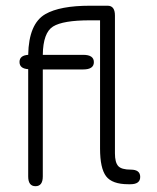

<svg xmlns="http://www.w3.org/2000/svg" viewBox="-20 -641 546 668"><path d="M354.5 -621.1Q379.9 -621.1 379.9 -586.9V-107.4Q379.9 -76.2 391.1 -63.5Q402.3 -50.8 435.1 -50.8Q467.8 -50.8 467.8 -25.4Q467.8 0 433.6 0H426.8Q370.1 0 349.1 -27.8Q328.1 -55.7 328.1 -124V-570.3H293Q199.2 -570.3 164.6 -548.8Q129.9 -527.3 128.9 -450.2H269.5Q306.6 -450.2 306.6 -424.8Q306.6 -399.4 269.5 -399.4H128.9V-27.3Q128.9 6.8 103.5 6.8Q78.1 6.8 78.1 -27.3V-400.4Q47.9 -402.3 47.9 -425.3Q47.9 -448.2 78.1 -450.2Q80.1 -558.6 137.7 -591.8Q188.5 -621.1 293 -621.1Z"/></svg>

Font: Jura
Style: Book
Weight: 400
Version: Version 2.5